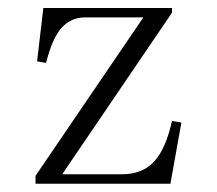

<svg xmlns="http://www.w3.org/2000/svg" viewBox="-20 -473 540 478"><path d="M431.6 -168 404.3 -15.6H68.4V-35.2L336.9 -429.7H192.4Q157.2 -429.7 133.8 -404.3Q110.4 -378.9 94.7 -316.4L72.3 -320.3L87.9 -453.1H408.2V-441.4L134.8 -39.1H283.2Q334 -39.1 363.3 -70.3Q392.6 -101.6 408.2 -171.9Z"/></svg>

Font: BabelStone Khitan Small Seal
Style: Regular
Weight: 400
Designer: Andrew West
Foundry: BabelStone
Version: Version 13.000